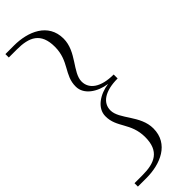

<svg xmlns="http://www.w3.org/2000/svg" viewBox="-320 -765 998 998"><g transform="rotate(-45 179.0 -266.0)"><path d="M323 -251V-280C229 -280 179 -317 179 -372C179 -438 271 -500 271 -596C271 -710 165 -753 63 -753H0V-728H59C149 -728 209 -702 209 -598C209 -493 138 -459 139 -375C139 -315 202 -275 268 -266C202 -257 139 -217 139 -157C138 -73 209 -40 209 66C209 169 149 196 59 196H0V221H63C165 221 271 178 271 64C271 -32 179 -94 179 -160C179 -215 229 -251 323 -251Z"/></g></svg>

Font: Sprat
Style: Regular
Weight: 400
Designer: Ethan Nakache
Foundry: Collletttivo
Version: Version 2.000;Glyphs 3.2 (3217)